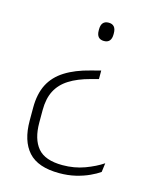

<svg xmlns="http://www.w3.org/2000/svg" viewBox="-102 -564 640 795"><g transform="rotate(15 218.0 -166.5)"><path d="M244.5 -283 286.5 -294V-257.5L253 -248.5Q200 -234.5 164.8 -212.2Q129.5 -190 112 -156.2Q94.5 -122.5 94.5 -73V-19.5Q94.5 51 126 88.5Q157.5 126 232.5 126Q283 126 327 109.8Q371 93.5 402 72.5L397 111Q381 122.5 355.5 134.2Q330 146 297.8 153.8Q265.5 161.5 228 161.5Q136.5 161.5 95.2 115.5Q54 69.5 54 -17V-72.5Q54 -132 75 -172.8Q96 -213.5 138.5 -240.2Q181 -267 244.5 -283ZM265.5 -493.5Q281 -493.5 289 -484.2Q297 -475 297 -456.5V-451.5Q297 -433.5 289 -424.2Q281 -415 265.5 -415Q249.5 -415 241.5 -424.2Q233.5 -433.5 233.5 -451.5V-456.5Q233.5 -475 241.5 -484.2Q249.5 -493.5 265.5 -493.5Z"/></g></svg>

Font: Anek Kannada ExtraLight
Style: Regular
Weight: 250
Version: Version 1.003